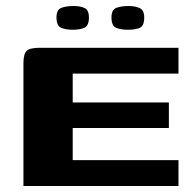

<svg xmlns="http://www.w3.org/2000/svg" viewBox="-20 -619 645 639"><path d="M58 0V-408Q58 -440 69 -450Q80 -460 112 -460H574V-374H222V-278H542V-193H222V-86H574V0ZM406 -520Q382 -520 366.5 -526.5Q351 -533 351 -561Q351 -587 367.5 -593Q384 -599 408 -599Q430 -599 445 -592Q460 -585 460 -561Q460 -533 445.5 -526.5Q431 -520 406 -520ZM223 -520Q199 -520 183.5 -526.5Q168 -533 168 -561Q168 -587 184.5 -593Q201 -599 225 -599Q248 -599 262 -592Q276 -585 276 -561Q276 -534 261.5 -527Q247 -520 223 -520Z"/></svg>

Font: r_Genos
Style: Bold
Weight: 700
Designer: Robert E. Leuschke
Foundry: Robert E. Leuschke
Version: Version 2.000;June 29, 2024;FontCreator 14.0.0.2814 32-bit